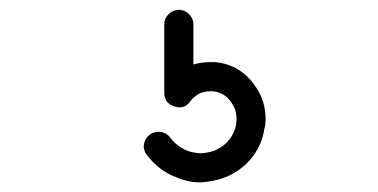

<svg xmlns="http://www.w3.org/2000/svg" viewBox="-20 -51 779 396"><path d="M289.1 226.6C280.8 232.9 276.9 241.2 276.4 251.5C276.9 257.8 278.8 263.7 283.2 269C299.3 290 319.3 305.7 344.2 314.9C360.4 321.8 377 325.2 394 325.2C402.3 324.7 411.1 323.7 419.9 321.8C446.8 316.4 469.7 304.7 488.8 286.1C508.3 266.6 520.5 243.7 524.9 216.8C526.9 209.5 527.8 202.1 527.8 194.8C527.8 168.9 520.5 146 505.9 126C485.8 96.7 458.5 80.6 423.8 77.1H414.1C401.9 77.1 390.1 78.6 378.9 82V-1C378.9 -17.1 364.7 -30.8 348.6 -30.8C333 -30.8 318.8 -17.1 318.8 -1V140.1C318.8 154.8 325.7 164.1 339.8 168.5C343.8 169.9 347.2 170.4 350.6 170.4C359.9 170.4 367.2 166 373 157.2C378.4 150.4 384.8 145 393.1 141.1C399.4 138.7 406.7 137.2 414.1 137.2H418C434.6 138.7 447.8 146 457 160.2C464.4 169.9 467.8 181.6 467.8 194.8C467.8 199.2 467.3 203.1 466.8 207C461.4 234.9 438.5 257.8 409.2 263.2C403.8 264.6 398.4 265.1 394 265.1C384.3 264.6 375 263.2 366.2 259.8C352.1 253.9 340.3 245.1 331.1 232.9C321.8 219.7 302.2 216.8 289.1 226.6Z"/></svg>

Font: Nemoy
Style: Medium
Weight: 500
Designer: BSozoo
Foundry: BSozoo
Version: Version 001.000